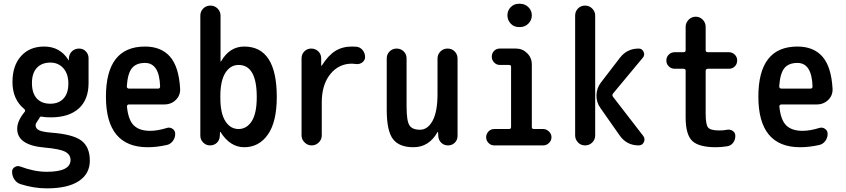

<svg xmlns="http://www.w3.org/2000/svg" viewBox="-20 -780 4540 1030"><path d="M250 -444.3Q204.1 -444.3 177.7 -416Q151.4 -387.7 151.4 -335Q151.4 -280.3 177.2 -252Q203.1 -223.6 250 -223.6Q294.9 -223.6 320.8 -251.5Q346.7 -279.3 346.7 -332Q346.7 -383.8 319.8 -414.1Q293 -444.3 250 -444.3ZM230.5 141.6Q358.4 141.6 358.4 78.1Q358.4 48.8 329.1 33.7Q299.8 18.6 219.7 11.7Q71.3 -1 72.3 -89.8Q72.3 -130.9 111.3 -178.7Q118.2 -185.5 111.3 -194.3Q46.9 -246.1 46.9 -339.8Q46.9 -427.7 92.8 -479Q138.7 -530.3 216.8 -530.3Q301.8 -530.3 346.7 -459Q346.7 -457 348.6 -457Q349.6 -457 349.6 -458V-467.8Q350.6 -490.2 366.2 -504.9Q381.8 -519.5 404.3 -519.5Q425.8 -519.5 440.4 -504.4Q455.1 -489.3 455.1 -467.8V-335Q455.1 -245.1 402.3 -197.8Q349.6 -150.4 252 -150.4Q223.6 -150.4 203.1 -154.3Q194.3 -156.2 190.4 -144.5Q188.5 -140.6 183.6 -134.8Q170.9 -117.2 170.9 -108.4Q170.9 -90.8 189 -81.5Q207 -72.3 254.9 -68.4Q372.1 -59.6 417 -25.4Q461.9 8.8 461.9 82Q461.9 152.3 402.8 191.4Q343.8 230.5 230.5 230.5Q162.1 230.5 90.8 208Q69.3 201.2 57.1 182.6Q44.9 164.1 44.9 140.6Q44.9 125 59.1 116.2Q73.2 107.4 88.9 113.3Q164.1 141.6 230.5 141.6Z M757.8 -442.4Q710.9 -442.4 688 -414.6Q665 -386.7 660.2 -317.4Q660.2 -305.7 670.9 -304.7H828.1Q838.9 -304.7 838.9 -316.4Q835 -442.4 757.8 -442.4ZM772.5 9.8Q548.8 9.8 548.3 -260.3Q547.9 -530.3 757.8 -530.3Q844.7 -530.3 892.1 -476.1Q939.5 -421.9 946.3 -304.7Q948.2 -268.6 923.3 -244.1Q898.4 -219.7 861.3 -219.7H670.9Q666 -219.7 663.1 -215.8Q660.2 -211.9 661.1 -208Q668 -136.7 697.8 -107.4Q727.5 -78.1 785.2 -78.1Q825.2 -78.1 876 -93.8Q891.6 -98.6 905.8 -88.9Q919.9 -79.1 919.9 -61.5Q919.9 -40 906.7 -22.9Q893.6 -5.9 874 -2Q820.3 9.8 772.5 9.8Z M1162.1 -264.6V-254.9Q1162.1 -171.9 1189 -129.9Q1215.8 -87.9 1259.8 -87.9Q1303.7 -87.9 1330.6 -129.9Q1357.4 -171.9 1357.4 -259.8Q1357.4 -431.6 1259.8 -431.6Q1215.8 -431.6 1189 -389.2Q1162.1 -346.7 1162.1 -264.6ZM1106.4 0Q1085 0 1069.8 -15.6Q1054.7 -31.2 1054.7 -51.8V-696.3Q1054.7 -718.8 1070.3 -734.4Q1085.9 -750 1108.9 -750Q1131.8 -750 1147.5 -733.9Q1163.1 -717.8 1163.1 -696.3V-451.2Q1163.1 -450.2 1164.1 -450.2Q1166 -450.2 1166 -451.2Q1211.9 -530.3 1290 -530.3Q1464.8 -530.3 1464.8 -259.8Q1464.8 -126 1417 -58.1Q1369.1 9.8 1290 9.8Q1214.8 9.8 1163.1 -71.3Q1163.1 -72.3 1161.1 -72.3H1160.2L1159.2 -50.8Q1158.2 -28.3 1143.6 -14.2Q1128.9 0 1106.4 0Z M1597.7 -53.7V-466.8Q1597.7 -489.3 1612.8 -504.4Q1627.9 -519.5 1649.9 -519.5Q1671.9 -519.5 1687.5 -504.4Q1703.1 -489.3 1703.1 -466.8V-427.7H1704.1H1706.1Q1740.2 -482.4 1778.3 -506.3Q1816.4 -530.3 1868.2 -530.3Q1884.8 -530.3 1892.6 -529.3Q1912.1 -527.3 1925.3 -511.2Q1938.5 -495.1 1938.5 -473.6Q1938.5 -457 1924.3 -445.8Q1910.2 -434.6 1891.6 -436.5Q1883.8 -437.5 1868.2 -438.5Q1796.9 -438.5 1751.5 -381.8Q1706.1 -325.2 1706.1 -230.5V-53.7Q1706.1 -31.2 1689.9 -15.6Q1673.8 0 1651.9 0Q1629.9 0 1613.8 -16.1Q1597.7 -32.2 1597.7 -53.7Z M2198.2 9.8Q2121.1 9.8 2087.9 -34.2Q2054.7 -78.1 2054.7 -190.4V-466.8Q2054.7 -489.3 2070.3 -504.4Q2085.9 -519.5 2107.9 -519.5Q2129.9 -519.5 2145.5 -504.4Q2161.1 -489.3 2161.1 -466.8V-209Q2161.1 -131.8 2176.3 -107.9Q2191.4 -84 2233.4 -84Q2274.4 -84 2300.8 -132.3Q2327.1 -180.7 2327.1 -276.4V-465.8Q2327.1 -488.3 2342.8 -503.9Q2358.4 -519.5 2381.3 -519.5Q2404.3 -519.5 2419.4 -503.9Q2434.6 -488.3 2434.6 -465.8V-50.8Q2434.6 -29.3 2419.9 -14.6Q2405.3 0 2383.8 0Q2361.3 0 2346.7 -14.6Q2332 -29.3 2331.1 -50.8L2330.1 -71.3Q2330.1 -72.3 2329.1 -72.3Q2327.1 -72.3 2327.1 -71.3Q2281.2 9.8 2198.2 9.8Z M2630.9 0Q2613.3 0 2600.6 -13.2Q2587.9 -26.4 2587.9 -43.9Q2587.9 -61.5 2600.6 -74.7Q2613.3 -87.9 2630.9 -87.9H2710.9Q2721.7 -87.9 2721.7 -98.6V-420.9Q2721.7 -431.6 2710.9 -431.6H2661.1Q2643.6 -431.6 2630.9 -444.8Q2618.2 -458 2618.2 -476.1Q2618.2 -494.1 2630.4 -506.8Q2642.6 -519.5 2661.1 -519.5H2748Q2783.2 -519.5 2808.1 -494.6Q2833 -469.7 2833 -434.6V-98.6Q2833 -87.9 2843.8 -87.9H2893.6Q2911.1 -87.9 2924.8 -74.7Q2938.5 -61.5 2938.5 -43.9Q2938.5 -26.4 2925.3 -13.2Q2912.1 0 2893.6 0ZM2763.7 -759.8H2769.5Q2795.9 -759.8 2814.5 -741.7Q2833 -723.6 2833 -697.8Q2833 -671.9 2814.5 -653.3Q2795.9 -634.8 2769.5 -634.8H2763.7Q2737.3 -634.8 2719.7 -653.3Q2702.1 -671.9 2702.1 -697.8Q2702.1 -723.6 2719.7 -741.7Q2737.3 -759.8 2763.7 -759.8Z M3428.7 -470.7 3269.5 -279.3Q3261.7 -269.5 3268.6 -260.7L3430.7 -50.8Q3442.4 -35.2 3434.1 -17.6Q3425.8 0 3406.2 0Q3341.8 0 3304.7 -52.7L3201.2 -200.2Q3178.7 -231.4 3179.7 -269.5Q3180.7 -307.6 3204.1 -337.9L3304.7 -468.8Q3342.8 -519.5 3406.2 -519.5Q3424.8 -519.5 3432.6 -502Q3440.4 -484.4 3428.7 -470.7ZM3065.4 -53.7V-696.3Q3065.4 -718.8 3080.6 -734.4Q3095.7 -750 3118.7 -750Q3141.6 -750 3157.2 -733.9Q3172.9 -717.8 3172.9 -696.3V-53.7Q3172.9 -31.2 3157.2 -15.6Q3141.6 0 3118.7 0Q3095.7 0 3080.6 -16.1Q3065.4 -32.2 3065.4 -53.7Z M3599.6 -411.1Q3581.1 -411.1 3567.9 -423.8Q3554.7 -436.5 3554.7 -455.6Q3554.7 -474.6 3567.9 -487.3Q3581.1 -500 3599.6 -500H3646.5Q3658.2 -500 3658.2 -510.7V-635.7Q3658.2 -658.2 3674.3 -674.3Q3690.4 -690.4 3712.4 -690.4Q3734.4 -690.4 3750 -674.3Q3765.6 -658.2 3765.6 -635.7V-510.7Q3765.6 -500 3777.3 -500H3889.6Q3908.2 -500 3921.4 -487.3Q3934.6 -474.6 3934.6 -455.6Q3934.6 -436.5 3921.9 -423.8Q3909.2 -411.1 3889.6 -411.1H3777.3Q3766.6 -411.1 3765.6 -400.4V-169.9Q3765.6 -111.3 3778.8 -95.7Q3792 -80.1 3839.8 -80.1Q3862.3 -80.1 3880.9 -84Q3897.5 -86.9 3911.1 -77.6Q3924.8 -68.4 3924.8 -50.8Q3924.8 -29.3 3912.6 -13.7Q3900.4 2 3879.9 4.9Q3847.7 9.8 3820.3 9.8Q3729.5 9.8 3693.8 -23.9Q3658.2 -57.6 3658.2 -150.4V-400.4Q3658.2 -411.1 3646.5 -411.1Z M4257.8 -442.4Q4210.9 -442.4 4188 -414.6Q4165 -386.7 4160.2 -317.4Q4160.2 -305.7 4170.9 -304.7H4328.1Q4338.9 -304.7 4338.9 -316.4Q4335 -442.4 4257.8 -442.4ZM4272.5 9.8Q4048.8 9.8 4048.3 -260.3Q4047.9 -530.3 4257.8 -530.3Q4344.7 -530.3 4392.1 -476.1Q4439.5 -421.9 4446.3 -304.7Q4448.2 -268.6 4423.3 -244.1Q4398.4 -219.7 4361.3 -219.7H4170.9Q4166 -219.7 4163.1 -215.8Q4160.2 -211.9 4161.1 -208Q4168 -136.7 4197.8 -107.4Q4227.5 -78.1 4285.2 -78.1Q4325.2 -78.1 4376 -93.8Q4391.6 -98.6 4405.8 -88.9Q4419.9 -79.1 4419.9 -61.5Q4419.9 -40 4406.7 -22.9Q4393.6 -5.9 4374 -2Q4320.3 9.8 4272.5 9.8Z"/></svg>

Font: Rounded-X Mgen+ 2m medium
Style: Regular
Weight: 500
Designer: [Source Han Sans]
Ryoko NISHIZUKA  (kana & ideographs); Paul D. Hunt (Latin, Greek & Cyrillic); Wenlong ZHANG  (bopomofo
Version: Version 1.059.20150602